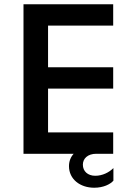

<svg xmlns="http://www.w3.org/2000/svg" viewBox="-20 -720 622 899"><path d="M90 -700V0H325C311 15 303 35 303 58C303 119 355 159 421 159C464 159 496 143 511 126V67C490 88 459 103 426 103C391 103 368 82 368 51C368 23 390 0 431 0H510V-100H205V-305H510V-405H205V-600H510V-700Z"/></svg>

Font: Goli Medium
Style: Regular
Weight: 500
Designer: jaikishan Patel
Foundry: MagicType
Version: Version 1.000;Glyphs 3.2 (3242)